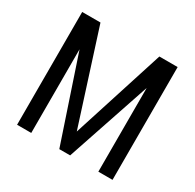

<svg xmlns="http://www.w3.org/2000/svg" viewBox="-154 -879 1064 1048"><g transform="rotate(30 377.5 -355.5)"><path d="M191.9 -710.9 377.4 -130.9 563 -710.9H678.2V0H588.9V-527.8L411.1 0H342.8L166 -527.3V0H76.7V-710.9Z"/></g></svg>

Font: MAUL Condensed
Style: Condensed Regular
Weight: 400
Designer: MAUL
Version: Version 1.0; 2020; ttfautohint (v1.8.3)